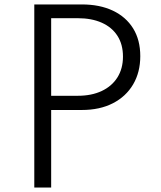

<svg xmlns="http://www.w3.org/2000/svg" viewBox="-20 -845 724 865"><path d="M134.5 0V-825H348.5Q429.5 -825 488.5 -797Q547.5 -769 579.8 -717Q612 -665 612 -592Q612 -519.5 579.8 -464.8Q547.5 -410 488.5 -379.8Q429.5 -349.5 348.5 -349.5H210.5V0ZM210.5 -413.5H330.5Q392.5 -413.5 438.2 -435Q484 -456.5 509 -496.2Q534 -536 534 -590Q534 -645 509 -683.8Q484 -722.5 438.2 -742.8Q392.5 -763 330.5 -763H210.5Z"/></svg>

Font: Spartan Thin
Style: Regular
Weight: 400
Version: Version 1.004